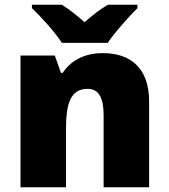

<svg xmlns="http://www.w3.org/2000/svg" viewBox="-20 -786 710 806"><path d="M240 -606H432C463 -652 523 -718 557 -752V-766H433C398 -746 370 -723 335 -693C300 -723 275 -744 240 -766H114V-752C152 -716 210 -652 240 -606ZM412 -563C334 -563 278 -532 243 -480H236L210 -553H66V0H257V-242C257 -352 276 -413 348 -413C395 -413 415 -375 415 -302V0H606V-360C606 -502 526 -563 412 -563Z"/></svg>

Font: Noto Sans Lao Looped Black
Style: Regular
Weight: 900
Designer: Mark Frömberg, Ben Mitchell
Foundry: The Fontpad Ltd
Version: Version 1.002